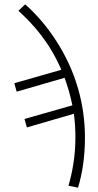

<svg xmlns="http://www.w3.org/2000/svg" viewBox="-20 -710 452 886"><path d="M46 -326 57 -287 278 -351C285 -331 292 -311 298 -290C304 -267 310 -244 314 -224L93 -161L104 -122L321 -185C326 -147 328 -110 328 -76C328 11 314 85 296 147L340 156C361 88 372 9 372 -75C372 -149 362 -227 340 -302C294 -463 196 -602 96 -690L65 -660C133 -599 209 -514 263 -388Z"/></svg>

Font: Old Standard
Style: Italic
Weight: 400
Italic angle: -15.2°
Designer: Alexey Kryukov <alexios@thessalonica.org.ru>
Version: Version 2.0